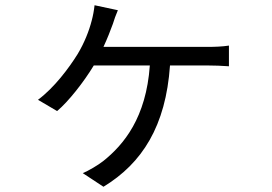

<svg xmlns="http://www.w3.org/2000/svg" viewBox="-20 -632 1040 733"><path d="M375 -453C389 -483 402 -516 411 -541C416 -558 422 -574 430 -593L341 -612C339 -593 335 -571 330 -553C320 -514 302 -468 276 -425C243 -372 187 -297 125 -251L198 -208C241 -244 300 -319 338 -382H552C538 -183 453 -80 374 -17C355 -2 318 20 296 29L375 81C523 -9 613 -151 629 -382H776C796 -382 828 -381 854 -379V-458C830 -454 797 -453 776 -453Z"/></svg>

Font: Noto Sans Mono CJK SC Regular
Style: Regular
Weight: 400
Designer: Ryoko NISHIZUKA (kana & ideographs); Paul D. Hunt (Latin, Greek & Cyrillic); Wenlong ZHANG (bopomofo); Sandoll Communica
Foundry: Adobe Systems Incorporated
Version: Version 1.005;PS 1.005;hotconv 1.0.96;makeotf.lib2.5.65012